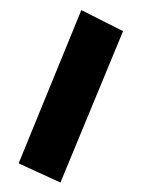

<svg xmlns="http://www.w3.org/2000/svg" viewBox="-106 -348 564 717"><g transform="rotate(-5 175.5 10.5)"><path d="M-57.6 242.7 225.6 -307.1 374 -215.3 91.8 327.6Z"/></g></svg>

Font: Pinar DS1 Black
Style: Regular
Weight: 900
Designer: Amin Abedi
Version: Version 3.000